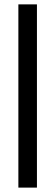

<svg xmlns="http://www.w3.org/2000/svg" viewBox="-20 -731 249 883"><path d="M64.5 131.8V-710.9H149.9V131.8Z"/></svg>

Font: Battambang
Style: Bold
Weight: 700
Designer: Danh Hong
Version: Version 8.002; ttfautohint (v1.8.3)